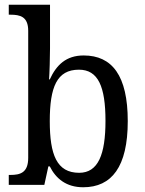

<svg xmlns="http://www.w3.org/2000/svg" viewBox="-20 -780 610 810"><path d="M331 10C451 10 519 -76 519 -269C519 -461 453 -546 333 -546C259 -546 218 -506 190 -445H187C189 -470 191 -540 191 -576V-760H17V-718H24C65 -718 99 -710 99 -650V-114C99 -51 65 -42 24 -42H17V0H167L184 -78H190C216 -26 260 10 331 10ZM314 -51C219 -51 190 -128 190 -269C190 -413 220 -486 313 -486C394 -486 425 -415 425 -270C425 -128 394 -51 314 -51Z"/></svg>

Font: Noto Serif Ethiopic SmCn
Style: Regular
Weight: 400
Width: 4
Designer: Monotype Design Team
Foundry: Monotype Imaging Inc.
Version: Version 2.102